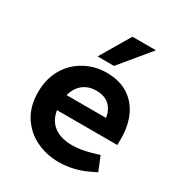

<svg xmlns="http://www.w3.org/2000/svg" viewBox="-177 -863 925 991"><g transform="rotate(30 285.5 -367.5)"><path d="M318 8Q244 8 182 -22Q120 -52 82.5 -110.5Q45 -169 45 -253Q45 -313 65 -361.5Q85 -410 121 -444.5Q157 -479 203.5 -497.5Q250 -516 303 -516Q379 -516 431 -483Q483 -450 509.5 -392Q536 -334 536 -260V-220H176Q183 -179 204 -153Q225 -127 258 -114.5Q291 -102 332 -102Q358 -102 386 -106.5Q414 -111 442 -119L487 -132L521 -49L482 -30Q442 -11 400 -1.5Q358 8 318 8ZM180 -312H416Q408 -358 380 -383.5Q352 -409 303 -409Q271 -409 246.5 -397.5Q222 -386 205 -364Q188 -342 180 -312ZM219 -565 324 -743H464L317 -565Z"/></g></svg>

Font: REM Medium Medium
Style: Regular
Weight: 500
Version: Version 1.005;gftools[0.9.28]